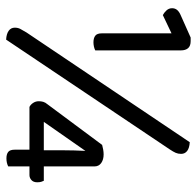

<svg xmlns="http://www.w3.org/2000/svg" viewBox="-28 -624 657 642"><g transform="rotate(90 301.0 -303.5)"><path d="M92 -315V-548L31 -519Q23 -523 15.5 -531Q8 -539 8 -550Q8 -560 14 -567Q20 -574 32 -579L106 -612H118Q134 -612 141.5 -603.5Q149 -595 149 -579V-293Q143 -290 136 -288.5Q129 -287 122 -287Q108 -287 100 -293Q92 -299 92 -315ZM537 -290V-121H585Q587 -117 588.5 -112Q590 -107 590 -99Q590 -86 582.5 -79.5Q575 -73 566 -73H338Q330 -77 324.5 -85.5Q319 -94 319 -104Q319 -112 321 -119Q323 -126 329 -133L465 -316Q472 -318 480.5 -319.5Q489 -321 497 -321Q514 -321 525.5 -313Q537 -305 537 -290ZM483 -121V-187Q483 -202 483.5 -222Q484 -242 485 -260L388 -121ZM481 -24V-94H537V-2Q531 1 524.5 2.5Q518 4 510 4Q496 4 488.5 -2Q481 -8 481 -24ZM89 -63 456 -609Q475 -608 485 -600.5Q495 -593 495 -580Q495 -570 491.5 -562Q488 -554 480 -542L113 5Q94 4 83.5 -3.5Q73 -11 73 -24Q73 -34 77 -42Q81 -50 89 -63Z"/></g></svg>

Font: Baloo Bhaijaan 2
Style: Regular
Weight: 400
Designer: Sanskriti Dholi, Noopur Datye and Ek Type
Foundry: Ek Type
Version: Version 1.701